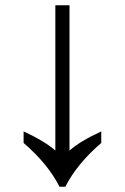

<svg xmlns="http://www.w3.org/2000/svg" viewBox="-20 -712 476 732"><path d="M207 0Q163 -87 70 -167V-211Q152 -173 191 -138V-692H245V-138Q284 -173 366 -211V-167Q273 -87 229 0Z"/></svg>

Font: ugurmukhi85
Style: Book
Weight: 400
Designer: Jelle Bosma - Monotype Design Team
Foundry: Monotype Imaging Inc.
Version: Version 2.003